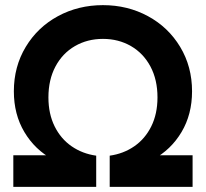

<svg xmlns="http://www.w3.org/2000/svg" viewBox="-20 -731 805 751"><path d="M32.1 -123.7H269.2L342.7 -68.7Q257.7 -68.7 187.1 -107Q116.5 -145.3 75.4 -214.4Q34.2 -283.5 34.2 -373.8Q34.2 -470.5 80.7 -547.6Q127.1 -624.7 206.7 -667.8Q286.3 -710.9 382.7 -710.9Q479.1 -710.9 558.7 -667.8Q638.3 -624.7 684.7 -547.6Q731.2 -470.5 731.2 -373.8Q731.2 -283.5 690 -214.4Q648.9 -145.3 578.3 -107Q507.7 -68.7 422.7 -68.7L496.2 -123.7H733.3V0H409.1V-122.1Q462.8 -129.6 505.1 -158.7Q547.4 -187.8 571.7 -236.7Q596 -285.7 596 -350Q596 -419.1 568.5 -470.8Q540.9 -522.6 492.2 -550.8Q443.5 -578.9 382.7 -578.9Q321.9 -578.9 273.2 -550.8Q224.4 -522.6 196.9 -470.8Q169.4 -419.1 169.4 -350Q169.4 -285.7 193.7 -236.7Q218 -187.8 260.3 -158.7Q302.6 -129.6 356.3 -122.1V0H32.1Z"/></svg>

Font: TASA Explorer VF
Style: Regular
Weight: 400
Designer: Weizhong Zhang
Foundry: Local Remote
Version: Version 1.000;Glyphs 3.2 (3192)